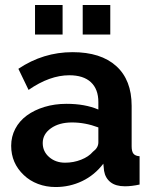

<svg xmlns="http://www.w3.org/2000/svg" viewBox="-20 -743 614 773"><path d="M232 -723H121V-604H232ZM424 -723H313V-604H424ZM396 -84 399 -55Q404 -26 425 -9.5Q446 7 483 7Q510 7 542 0V-114Q525 -115 517.5 -124Q510 -133 510 -154V-317Q510 -421 448 -477Q386 -533 272 -533Q154 -533 54 -466L95 -381Q180 -440 259 -440Q316 -440 346 -412Q376 -384 376 -332V-302Q322 -325 248 -325Q200 -325 159 -312.5Q118 -300 88 -278Q58 -256 41.5 -224.5Q25 -193 25 -156Q25 -86 76 -38Q100 -15 133 -2.5Q166 10 204 10Q261 10 311 -14Q361 -38 396 -84ZM152 -167Q152 -203 185 -226.5Q218 -250 270 -250Q323 -250 376 -230V-170Q376 -148 354 -132Q337 -112 306.5 -100Q276 -88 242 -88Q204 -88 178 -110.5Q152 -133 152 -167Z"/></svg>

Font: RT Raleway Bold
Style: Regular
Weight: 400
Designer: Matt McInerney, Pablo Impallari, Rodrigo Fuenzalida — Edited by Milan Moffatt in April 2016
Foundry: Matt McInerney, Pablo Impallari, Rodrigo Fuenzalida — Edited by Milan Moffatt in April 2016
Version: Version 3.001